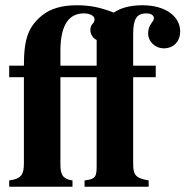

<svg xmlns="http://www.w3.org/2000/svg" viewBox="-20 -711 706 731"><path d="M15 -461V-417H71V-90C71 -47 62 -30 15 -24V0H256V-24C220 -29 210 -45 210 -84V-417H348V-87C348 -42 348 -29 302 -24V0H546V-24C496 -33 487 -44 487 -89V-417H573V-461H487V-581C487 -640 501 -660 537 -660C555 -660 566 -653 566 -641C566 -627 544 -619 544 -584C544 -553 570 -527 604 -527C641 -527 666 -554 666 -591C666 -650 608 -691 523 -691C476 -691 439 -681 413 -663C362 -683 323 -691 271 -691C219 -691 173 -679 141 -653C88 -610 71 -564 71 -461ZM348 -461H210V-517C210 -620 245 -660 299 -660C324 -660 340 -650 340 -638C340 -619 324 -622 324 -596C324 -580 336 -563 348 -559Z"/></svg>

Font: XITS
Style: Bold
Weight: 700
Designer: MicroPress Inc., with final additions and corrections provided by Coen Hoffman, Elsevier (retired)
Version: Version 1.107